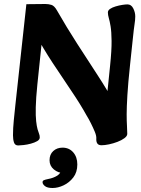

<svg xmlns="http://www.w3.org/2000/svg" viewBox="-20 -716 707 961"><path d="M71 12Q55 12 50 -3Q45 -18 45 -39Q45 -74 49 -113.5Q53 -153 57 -191L112 -695L207 -696Q223 -696 237.5 -691.5Q252 -687 265 -664Q313 -580 366.5 -497Q420 -414 469 -339Q518 -264 551 -202L509 -172L531 -387Q539 -464 538.5 -511Q538 -558 533.5 -584.5Q529 -611 524.5 -626Q520 -641 520 -654Q520 -664 531 -671.5Q542 -679 559 -684Q576 -689 592 -691.5Q608 -694 618 -694Q637 -694 647 -674Q657 -654 657 -634Q657 -617 653.5 -595Q650 -573 645 -524L631 -392Q621 -298 617.5 -238.5Q614 -179 614 -144Q614 -109 615.5 -87Q617 -65 617 -46Q617 -35 603 -24.5Q589 -14 568 -6Q547 2 525.5 6.5Q504 11 488 11Q473 11 467 2Q461 -7 462 -23Q463 -36 454.5 -56.5Q446 -77 435 -99Q424 -121 414 -137Q382 -195 336.5 -262Q291 -329 243 -402Q195 -475 155 -550L194 -552L167 -293Q160 -224 159 -179.5Q158 -135 161 -109Q164 -83 168 -69Q172 -55 175.5 -46.5Q179 -38 179 -28Q179 -17 166 -9.5Q153 -2 134.5 3Q116 8 98 10Q80 12 71 12ZM193 196Q193 189 199.5 186Q206 183 221 180Q248 175 267.5 162.5Q287 150 291 120L299 150Q271 150 249.5 132Q228 114 228 86Q228 57 246.5 40Q265 23 293 23Q326 23 346.5 46.5Q367 70 367 107Q367 146 347 172Q327 198 298.5 211.5Q270 225 243 225Q217 225 205 215.5Q193 206 193 196Z"/></svg>

Font: Alkatra SemiBold
Style: Regular
Weight: 600
Designer: Suman Bhandary
Version: Version 1.100;gftools[0.9.22]